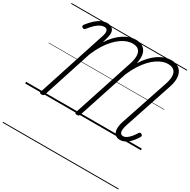

<svg xmlns="http://www.w3.org/2000/svg" viewBox="-303 -1287 2038 2058"><g transform="rotate(30 716.0 -258.0)"><path d="M1182 17Q1141 17 1119 -5.5Q1097 -28 1095 -70Q1093 -112 1112 -168L1306 -749Q1327 -809 1326 -853.5Q1325 -898 1299.5 -922.5Q1274 -947 1221 -947Q1192 -947 1158.5 -935.5Q1125 -924 1089 -900Q1053 -876 1017 -837.5Q981 -799 946.5 -745.5Q912 -692 882 -622L680 -5Q677 5 669.5 10Q662 15 647 15Q634 15 627.5 10Q621 5 625 -6L868 -747Q888 -809 887 -853.5Q886 -898 861 -922.5Q836 -947 784 -947Q754 -947 720 -935.5Q686 -924 649.5 -899Q613 -874 576 -834.5Q539 -795 504.5 -739.5Q470 -684 440 -612L243 -5Q240 6 232.5 10.5Q225 15 211 15Q197 15 191 10.5Q185 6 188 -5L466 -859Q480 -902 472 -926Q464 -950 431 -950Q408 -950 382.5 -937Q357 -924 329 -898Q301 -872 270 -832Q261 -821 252 -820Q243 -819 233 -826Q223 -834 223 -842Q223 -850 231 -861Q268 -909 303.5 -940Q339 -971 373 -986Q407 -1001 439 -1001Q488 -1001 511 -973Q534 -945 524 -890Q519 -868 513 -844.5Q507 -821 499 -797Q533 -850 570.5 -888.5Q608 -927 646.5 -951.5Q685 -976 722.5 -988Q760 -1000 793 -1000Q845 -1000 878 -980Q911 -960 925.5 -923.5Q940 -887 935 -839Q934 -827 932.5 -813.5Q931 -800 928 -786Q963 -842 1001 -882Q1039 -922 1079 -948.5Q1119 -975 1157.5 -987.5Q1196 -1000 1231 -1000Q1297 -1000 1334.5 -968.5Q1372 -937 1379.5 -881Q1387 -825 1362 -750L1167 -164Q1153 -123 1150.5 -94Q1148 -65 1158.5 -50Q1169 -35 1192 -35Q1212 -35 1233.5 -49.5Q1255 -64 1276.5 -89Q1298 -114 1317 -146Q1324 -157 1332 -158.5Q1340 -160 1350 -154Q1361 -148 1362.5 -140Q1364 -132 1359 -122Q1342 -94 1322 -68.5Q1302 -43 1279.5 -24Q1257 -5 1232.5 6Q1208 17 1182 17ZM0 475H1432V485H0ZM0 -20H1432V0H0ZM0 -505H1432V-500H0ZM0 -995H1432V-985H0Z"/></g></svg>

Font: Playwrite SK Guides
Style: Regular
Weight: 400
Designer: Veronika Burian, José Scaglione
Foundry: TypeTogether
Version: Version 1.003